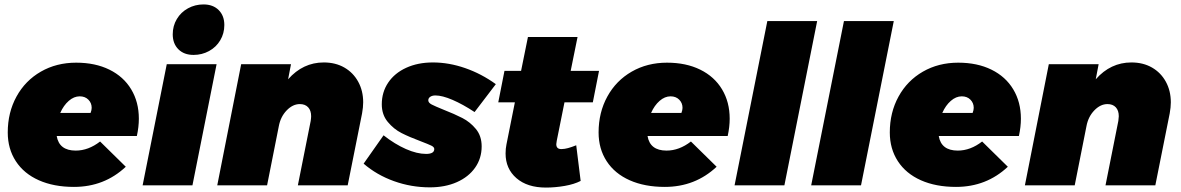

<svg xmlns="http://www.w3.org/2000/svg" viewBox="-20 -837 5332 867"><path d="M607 -301Q607 -264 598 -223H236Q247 -157 322 -157Q379 -157 432 -198L548 -84Q451 7 314 7Q223 7 155.5 -23Q88 -53 51.5 -109Q15 -165 15 -239Q15 -329 54.5 -401Q94 -473 164.5 -513.5Q235 -554 324 -554Q410 -554 474 -522.5Q538 -491 572.5 -433.5Q607 -376 607 -301ZM394 -350Q394 -372 379 -387Q364 -402 340 -402Q314 -402 290.5 -381.5Q267 -361 252 -327H389Q394 -340 394 -350Z M993 -724Q993 -686 974.5 -655Q956 -624 924 -606.5Q892 -589 854 -589Q811 -589 785.5 -614.5Q760 -640 760 -682Q760 -720 778.5 -751Q797 -782 829 -799.5Q861 -817 899 -817Q942 -817 967.5 -791.5Q993 -766 993 -724ZM958 -547 849 0H624L733 -547Z M1620 -375Q1620 -353 1615 -325L1550 0H1325L1383 -291Q1385 -305 1385 -312Q1385 -338 1371.5 -352.5Q1358 -367 1334 -367Q1302 -367 1274.5 -338.5Q1247 -310 1239 -267L1186 0H961L1069 -547H1294L1281 -479Q1348 -555 1442 -555Q1495 -555 1535 -532Q1575 -509 1597.5 -468Q1620 -427 1620 -375Z M1622 -98 1712 -226Q1763 -186 1813 -164Q1863 -142 1904 -142Q1941 -142 1941 -164Q1941 -173 1927.5 -179.5Q1914 -186 1880 -199Q1829 -218 1793.5 -236Q1758 -254 1731 -286.5Q1704 -319 1704 -366Q1704 -421 1733 -464Q1762 -507 1814.5 -531Q1867 -555 1935 -555Q2007 -555 2080.5 -529.5Q2154 -504 2219 -457L2123 -331Q2070 -366 2023.5 -386Q1977 -406 1946 -406Q1932 -406 1923 -400Q1914 -394 1914 -384Q1914 -373 1929.5 -365Q1945 -357 1982 -342Q2033 -322 2068 -304Q2103 -286 2129 -254.5Q2155 -223 2155 -176Q2155 -122 2125.5 -80Q2096 -38 2043 -14.5Q1990 9 1921 9Q1837 9 1759 -19Q1681 -47 1622 -98Z M2494 -201Q2492 -189 2492 -186Q2492 -162 2518 -164Q2540 -164 2582 -181L2602 -20Q2573 -5 2530 2.5Q2487 10 2445 10Q2361 10 2312 -32.5Q2263 -75 2263 -144Q2263 -166 2267 -185L2305 -375H2230L2258 -517H2333L2364 -670H2588L2557 -517H2685L2657 -375H2529Z M3275 -301Q3275 -264 3266 -223H2904Q2915 -157 2990 -157Q3047 -157 3100 -198L3216 -84Q3119 7 2982 7Q2891 7 2823.5 -23Q2756 -53 2719.5 -109Q2683 -165 2683 -239Q2683 -329 2722.5 -401Q2762 -473 2832.5 -513.5Q2903 -554 2992 -554Q3078 -554 3142 -522.5Q3206 -491 3240.5 -433.5Q3275 -376 3275 -301ZM3062 -350Q3062 -372 3047 -387Q3032 -402 3008 -402Q2982 -402 2958.5 -381.5Q2935 -361 2920 -327H3057Q3062 -340 3062 -350Z M3670 -742 3522 0H3297L3445 -742Z M4016 -742 3868 0H3643L3791 -742Z M4590 -301Q4590 -264 4581 -223H4219Q4230 -157 4305 -157Q4362 -157 4415 -198L4531 -84Q4434 7 4297 7Q4206 7 4138.5 -23Q4071 -53 4034.5 -109Q3998 -165 3998 -239Q3998 -329 4037.5 -401Q4077 -473 4147.5 -513.5Q4218 -554 4307 -554Q4393 -554 4457 -522.5Q4521 -491 4555.5 -433.5Q4590 -376 4590 -301ZM4377 -350Q4377 -372 4362 -387Q4347 -402 4323 -402Q4297 -402 4273.5 -381.5Q4250 -361 4235 -327H4372Q4377 -340 4377 -350Z M5267 -375Q5267 -353 5262 -325L5197 0H4972L5030 -291Q5032 -305 5032 -312Q5032 -338 5018.5 -352.5Q5005 -367 4981 -367Q4949 -367 4921.5 -338.5Q4894 -310 4886 -267L4833 0H4608L4716 -547H4941L4928 -479Q4995 -555 5089 -555Q5142 -555 5182 -532Q5222 -509 5244.5 -468Q5267 -427 5267 -375Z"/></svg>

Font: TypoPRO Montserrat
Style: Italic
Weight: 900
Italic angle: -11.3°
Designer: Julieta Ulanovsky
Foundry: Julieta Ulanovsky
Version: Version 6.001